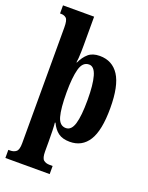

<svg xmlns="http://www.w3.org/2000/svg" viewBox="-180 -849 905 1177"><g transform="rotate(20 272.5 -260.0)"><path d="M8 240V187H20Q44 187 59 174.5Q74 162 74 120V-636Q74 -683 61 -695Q48 -707 27 -707H20V-760H223V-573Q223 -555 222.5 -532Q222 -509 220.5 -489.5Q219 -470 217 -460H220Q238 -499 265 -522.5Q292 -546 339 -546Q421 -546 464.5 -479Q508 -412 508 -266Q508 -121 466 -54.5Q424 12 344 12Q297 12 269 -8.5Q241 -29 223 -68H219Q221 -50 222 -16.5Q223 17 223 53V119Q223 162 237.5 174.5Q252 187 277 187H297V240ZM293 -59Q329 -59 344.5 -110.5Q360 -162 360 -266Q360 -366 344.5 -420Q329 -474 295 -474Q253 -474 238 -419Q223 -364 223 -267Q223 -162 237.5 -110.5Q252 -59 293 -59Z"/></g></svg>

Font: Noto Serif Khmer ExtraCondensed ExtraBold
Style: Regular
Weight: 800
Width: 2
Designer: Danh Hong and the Monotype Design Team
Foundry: Monotype Imaging Inc.
Version: Version 2.004; ttfautohint (v1.8.4.7-5d5b)